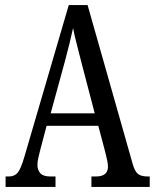

<svg xmlns="http://www.w3.org/2000/svg" viewBox="-20 -734 608 754"><path d="M2 0V-41H15Q37 -41 49.5 -56Q62 -71 76 -119L250 -714H324L502 -87Q510 -60 522.5 -50.5Q535 -41 560 -41H568V0H339V-41H357Q404 -41 404 -80Q404 -90 400.5 -106.5Q397 -123 393 -138L366 -240H163L138 -145Q135 -133 131 -116.5Q127 -100 127 -86Q127 -66 138.5 -53.5Q150 -41 177 -41H198V0ZM179 -289H352L302 -480Q291 -525 281.5 -560.5Q272 -596 267 -624Q261 -596 252.5 -561.5Q244 -527 234 -490Z"/></svg>

Font: Noto Serif Bengali ExtraCondensed
Style: Regular
Weight: 400
Width: 2
Designer: Juan Bruce, Universal Thirst, Indian Type Foundry and the Monotype Design Team.
Foundry: Monotype Imaging Inc.
Version: Version 2.003; ttfautohint (v1.8.4.7-5d5b)